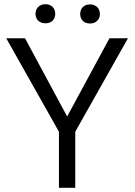

<svg xmlns="http://www.w3.org/2000/svg" viewBox="-20 -893 640 913"><path d="M9.8 -710.9 260.3 -266.6V0H337.9V-266.6L588.4 -710.9H500.5L299.3 -338.9L99.1 -710.9ZM148.9 -827.1C148.9 -801.8 166 -782.2 195.8 -782.2C226.6 -782.2 242.7 -801.8 242.7 -827.1C242.7 -852.5 226.6 -873 195.8 -873C166 -873 148.9 -852.5 148.9 -827.1ZM361.3 -826.2C361.3 -801.3 377.9 -781.2 407.7 -781.2C437.5 -781.2 455.1 -801.3 455.1 -826.2C455.1 -852.1 437.5 -872.1 407.7 -872.1C377.9 -872.1 361.3 -852.1 361.3 -826.2Z"/></svg>

Font: Vazirmatn Light
Style: Regular
Weight: 300
Designer: Saber Rastikerdar
Foundry: Saber Rastikerdar
Version: Version 33.003